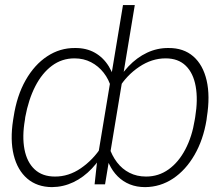

<svg xmlns="http://www.w3.org/2000/svg" viewBox="-20 -748 894 779"><path d="M819.3 -272.9 817.9 -261.2Q804.7 -180.7 769 -119.1Q733.4 -57.6 681.9 -23.4Q630.4 10.7 568.8 11.2Q534.7 11.2 506.8 0Q479 -11.2 457.8 -32.2Q436.5 -53.2 422.4 -83.3Q408.2 -113.3 401.9 -150.9L441.4 -392.1Q466.8 -442.4 501 -478.5Q535.2 -514.6 576.7 -534.2Q618.2 -553.7 663.6 -553.2Q724.6 -553.7 764.2 -519.3Q803.7 -484.9 818.4 -421.6Q833 -358.4 819.3 -272.9ZM770 -261.2 772 -272.9Q783.7 -344.2 773.9 -397.9Q764.2 -451.7 733.6 -481.4Q703.1 -511.2 651.9 -511.2Q596.2 -511.2 545.2 -477.1Q494.1 -442.9 461.9 -390.1L422.4 -152.8Q433.6 -117.2 454.6 -89.6Q475.6 -62 505.4 -46.9Q535.2 -31.7 572.8 -31.7Q623.5 -31.7 664.1 -60.8Q704.6 -89.8 731.9 -141.8Q759.3 -193.8 770 -261.2ZM374.5 -98.1 479 -727.5H526.9L406.2 0H363.8ZM33.2 -261.2 35.2 -273.4Q48.3 -359.9 84 -422.6Q119.6 -485.4 171.4 -519.5Q223.1 -553.7 284.2 -553.2Q330.1 -553.7 364.7 -534.2Q399.4 -514.6 421.6 -478.5Q443.8 -442.4 452.1 -392.1L412.6 -150.9Q387.2 -100.6 353 -64.5Q318.8 -28.3 277.8 -8.8Q236.8 10.7 190.9 11.2Q130.4 10.7 90.6 -23.4Q50.8 -57.6 35.6 -118.9Q20.5 -180.2 33.2 -261.2ZM82.5 -272.9 81.1 -261.7Q69.3 -194.3 79.3 -142.1Q89.4 -89.8 120.6 -60.8Q151.9 -31.7 202.6 -31.7Q258.3 -31.2 308.1 -65.4Q357.9 -99.6 392.1 -152.8L431.6 -390.1Q421.9 -425.8 400.6 -452.9Q379.4 -480 349.4 -495.6Q319.3 -511.2 282.2 -511.2Q231 -511.2 190.7 -481.2Q150.4 -451.2 123 -397.7Q95.7 -344.2 82.5 -272.9Z"/></svg>

Font: Inter Tight ExtraLight
Style: Italic
Weight: 250
Italic angle: -9.39999°
Designer: Rasmus Andersson
Foundry: rsms
Version: Version 3.004